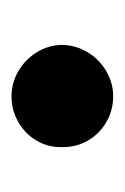

<svg xmlns="http://www.w3.org/2000/svg" viewBox="38 -615 216 332"><g transform="rotate(-90 146.0 -449.0)"><path d="M57.6 -450.2Q57.1 -473.6 68.8 -493.7Q80.6 -513.7 101.1 -525.4Q121.6 -537.1 145.5 -537.1Q168.5 -537.1 188.7 -525.4Q209 -513.7 221.4 -493.7Q233.9 -473.6 234.4 -450.2Q233.9 -425.8 221.7 -405.5Q209.5 -385.3 189 -373.3Q168.5 -361.3 145.5 -361.3Q121.6 -361.3 101.1 -373Q80.6 -384.8 68.8 -405.3Q57.1 -425.8 57.6 -450.2Z"/></g></svg>

Font: Pretendard Std ExtraBold
Style: Regular
Weight: 800
Designer: Base glyphs from Inter by Rasmus Andersson; Hangeul glyphs from Noto Sans CJK(Source Han Sans) by Jang Soo-young and Kan
Foundry: Kil Hyung-jin
Version: Version 1.309